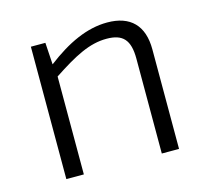

<svg xmlns="http://www.w3.org/2000/svg" viewBox="-79 -588 735 678"><g transform="rotate(-15 288.5 -248.5)"><path d="M137 -484H84V0H148V-358C230 -412 286 -442 349 -442C408 -442 433 -416 433 -347V0H496V-364C496 -451 451 -497 366 -497C292 -497 219 -463 142 -404Z"/></g></svg>

Font: SnT
Style: Regular
Weight: 300
Designer: Natanael Gama
Version: Version 1.001;PS 001.001;hotconv 1.0.70;makeotf.lib2.5.58329